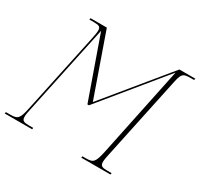

<svg xmlns="http://www.w3.org/2000/svg" viewBox="-164 -904 1140 1093"><g transform="rotate(30 405.5 -357.0)"><path d="M-15 0H165L167 -10H138C105 -10 92 -15 92 -41C92 -54 95 -72 101 -98L225 -682L367 -280H377L711 -688L588 -98C571 -21 563 -10 513 -10H490L488 0H680L682 -10H653C620 -10 607 -15 607 -41C607 -54 610 -72 616 -98L726 -617C742 -697 747 -704 804 -704H823L826 -714H721L387 -307L244 -714H137L135 -704H164C200 -704 210 -699 210 -673C210 -660 206 -642 201 -616L91 -98C75 -21 66 -10 16 -10H-13Z"/></g></svg>

Font: Noto Serif Display Condensed Thin
Style: Italic
Weight: 100
Width: 3
Italic angle: -12°
Designer: Monotype Design Team
Foundry: Monotype Imaging Inc.
Version: Version 2.009